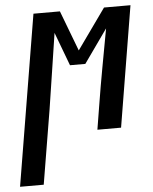

<svg xmlns="http://www.w3.org/2000/svg" viewBox="-104 -564 656 824"><g transform="rotate(-5 224.5 -152.5)"><path d="M-51 215 71 -520H185L251 -346L375 -520H489L403 0H301L318 -104Q331 -185 346 -266.5Q361 -348 376 -430L274 -286H208L154 -430Q141 -348 129 -266.5Q117 -185 104 -104L51 215Z"/></g></svg>

Font: Iosevka Curly Slab Semibold
Style: Italic
Weight: 600
Italic angle: -9°
Monospace: yes
Designer: Belleve Invis
Foundry: Belleve Invis
Version: Version 22.1.2; ttfautohint (v1.8.4)